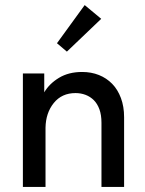

<svg xmlns="http://www.w3.org/2000/svg" viewBox="-20 -735 570 755"><path d="M379 -252Q379 -283 371 -305Q363 -327 349 -341Q335 -355 316.5 -362Q298 -369 277 -369Q223 -369 191.5 -330Q160 -291 159 -233V0H70V-446H154V-372Q174 -406 212 -429Q250 -452 303 -452Q339 -452 369 -440Q399 -428 421 -405.5Q443 -383 455.5 -349.5Q468 -316 468 -274V0H379V-252ZM378 -661 243 -532 204 -565 313 -715Z"/></svg>

Font: Tilda Sans Medium
Style: Regular
Weight: 500
Designer: ParaType Ltd
Foundry: ParaType Ltd
Version: Version 1.009